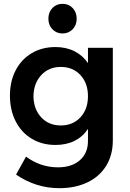

<svg xmlns="http://www.w3.org/2000/svg" viewBox="-20 -785 682 1004"><path d="M570 -535V-51Q570 25 535.5 81.5Q501 138 437.5 168.5Q374 199 290 199Q168 199 64 128L116 34Q192 90 283 90Q355 90 397.5 53Q440 16 440 -48V-111Q413 -70 370 -48.5Q327 -27 270 -27Q200 -27 146 -59.5Q92 -92 62 -150.5Q32 -209 32 -285Q32 -360 62 -417.5Q92 -475 146 -507Q200 -539 270 -539Q326 -539 369.5 -517Q413 -495 440 -455V-535ZM440 -282Q440 -350 400.5 -392.5Q361 -435 298 -435Q235 -435 195.5 -392Q156 -349 155 -282Q156 -214 195.5 -171.5Q235 -129 298 -129Q361 -129 400.5 -171.5Q440 -214 440 -282ZM381 -687Q381 -654 360 -632Q339 -610 307 -610Q275 -610 254 -632Q233 -654 233 -687Q233 -721 254 -743Q275 -765 307 -765Q339 -765 360 -743Q381 -721 381 -687Z"/></svg>

Font: Montserrat arm2 Medium
Style: Regular
Weight: 500
Designer: Julieta Ulanovsky
Foundry: Julieta Ulanovsky
Version: Version 6.000